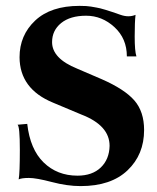

<svg xmlns="http://www.w3.org/2000/svg" viewBox="-20 -627 538 657"><path d="M245.1 -25.9Q295.9 -25.9 325 -54Q354 -82 355 -127.9Q355 -197.8 258.8 -234.9L161.1 -275.9Q47.4 -322.8 46.9 -431.2Q46.9 -506.3 100.3 -556.6Q153.8 -606.9 252 -606.9Q277.8 -606.9 291 -604.5Q304.2 -602.1 310.5 -601.1Q330.6 -598.1 392.6 -576.2Q420.4 -566.4 443.8 -576.2Q440.9 -552.2 440.9 -502.2Q440.9 -452.1 446.8 -434.1H414.1Q414.1 -495.1 371.6 -534.2Q329.1 -573.2 274.7 -573.2Q220.2 -573.2 189.2 -548.1Q158.2 -522.9 158.2 -482.9Q158.2 -426.8 244.1 -392.1L328.1 -356Q406.2 -321.8 439.7 -283.4Q473.1 -245.1 473.1 -182.1Q473.1 -98.1 416.5 -44.2Q359.9 9.8 255.9 9.8Q210 9.8 157 -4.2Q104 -18.1 79.1 -18.1Q54.2 -18.1 43.9 -13.2Q47.9 -34.2 47.9 -114.7Q47.9 -195.3 40 -200.2L73.2 -203.1Q83 -116.2 129.4 -71Q175.8 -25.9 245.1 -25.9Z"/></svg>

Font: Unna-Bold
Style: Bold
Weight: 700
Designer: Jorge de Buen U.
Foundry: Omnibus-Type
Version: Version 2.006;PS 002.006;hotconv 1.0.70;makeotf.lib2.5.58329